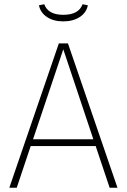

<svg xmlns="http://www.w3.org/2000/svg" viewBox="-20 -887 599 907"><path d="M421 -229 279 -654 136 -229ZM432 -197H125L59 0H24L258 -682H301L535 0H498ZM164 -862 189 -867Q207 -817 279 -817Q352 -817 370 -867L395 -862Q388 -827 356.5 -806.5Q325 -786 279 -786Q233 -786 202 -806.5Q171 -827 164 -862Z"/></svg>

Font: FiraSans
Style: Regular
Weight: 200
Designer: Carrois Corporate & Edenspiekermann AG
Foundry: Carrois Corporate GbR & Edenspiekermann AG
Version: Version 3.106;PS 003.106;hotconv 1.0.70;makeotf.lib2.5.58329